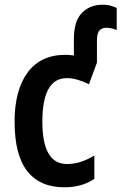

<svg xmlns="http://www.w3.org/2000/svg" viewBox="-20 -786 516 816"><path d="M253 10Q150 10 96 -58.5Q42 -127 42 -269Q42 -403 97.5 -478Q153 -553 258 -553Q277 -553 294 -550V-621Q294 -696 328 -731Q362 -766 416 -766Q437 -766 453 -761Q469 -756 476 -752V-658Q470 -661 458 -664.5Q446 -668 432 -668Q413 -668 402.5 -656.5Q392 -645 392 -614V-520L358 -428Q334 -440 310 -447Q286 -454 264 -454Q160 -454 160 -269Q160 -89 264 -89Q296 -89 324.5 -98.5Q353 -108 381 -125V-26Q329 10 253 10Z"/></svg>

Font: Noto Sans Condensed SemiBold
Style: Regular
Weight: 600
Width: 3
Designer: Monotype Design Team
Foundry: Monotype Imaging Inc.
Version: Version 2.013; ttfautohint (v1.8.4.7-5d5b)